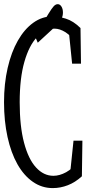

<svg xmlns="http://www.w3.org/2000/svg" viewBox="-27 -914 435 939"><path d="M231 5.9Q177.7 5.9 133.8 -24.7Q89.8 -55.2 58.3 -110.8Q26.9 -166.5 9.8 -244.1Q-7.3 -321.8 -7.3 -414.1Q-7.3 -504.9 10.5 -582Q28.3 -659.2 60.3 -715.3Q92.3 -771.5 135.7 -802.7Q179.2 -834 230 -834Q258.3 -834 294.9 -822.8Q331.5 -811.5 366.7 -776.9L369.1 -602.5H325.7L307.6 -779.8L351.1 -763.2V-691.9Q321.8 -738.8 293.5 -756.3Q265.1 -773.9 240.2 -773.9Q193.4 -773.9 154.3 -732.9Q115.2 -691.9 92.3 -611.8Q69.3 -531.7 69.3 -414.1Q69.3 -296.4 90.6 -216.1Q111.8 -135.7 149.2 -95Q186.5 -54.2 234.4 -54.2Q264.2 -54.2 296.6 -71.8Q329.1 -89.4 358.4 -130.9V-64.9L314 -48.3L332.5 -226.1H376L373.5 -51.8Q340.8 -22 304.7 -8.1Q268.6 5.9 231 5.9ZM145 -734.9Q160.6 -764.6 177.5 -793.2Q194.3 -821.8 210.9 -848.1Q226.1 -873 235.6 -883.3Q245.1 -893.6 255.4 -893.6Q266.1 -893.6 273.4 -882.1Q280.8 -870.6 280.8 -852.5Q280.8 -836.9 273.7 -821.3Q266.6 -805.7 246.1 -786.6Q224.6 -766.6 202.4 -746.3Q180.2 -726.1 157.7 -705.1Z"/></svg>

Font: Scarab Serif
Style: Condensed
Weight: 400
Designer: John Roberts
Foundry: Scarab
Version: 1.0